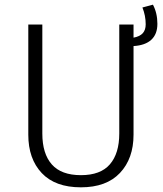

<svg xmlns="http://www.w3.org/2000/svg" viewBox="-20 -790 698 821"><path d="M551 -593V-214Q551 -112 493 -50.5Q435 11 326 11Q216 11 158.5 -50Q101 -111 101 -214V-685H161V-219Q161 -133 201.5 -87Q242 -41 326 -41Q410 -41 450 -87.5Q490 -134 490 -219V-685H551V-629Q578 -634 590.5 -648Q603 -662 603 -686Q603 -723 589 -758L634 -770Q653 -734 653 -688Q653 -644 627 -620Q601 -596 551 -593Z"/></svg>

Font: Fira Sans Light
Style: Regular
Weight: 300
Designer: bBox Type GmbH & Carrois Corporate GbR & Edenspiekermann AG
Foundry: bBox Type GmbH & Carrois Corporate GbR & Edenspiekermann AG
Version: Version 4.301